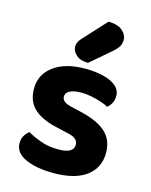

<svg xmlns="http://www.w3.org/2000/svg" viewBox="-114 -810 708 900"><g transform="rotate(15 240.5 -360.0)"><path d="M447.4 -139.7Q447.4 -66.6 392.4 -25.3Q337.4 16 232.4 16Q149.6 16 96.7 -8.2Q43.7 -32.5 43.7 -78.7Q43.7 -99.8 52.9 -115.5Q62 -131.2 75.8 -140.5Q104.3 -123.8 141.5 -110.4Q178.6 -97.1 226.9 -97.1Q300.5 -97.1 300.5 -139Q300.5 -156.6 287.2 -167.1Q273.8 -177.6 244.4 -183.3L201.7 -193.2Q121.7 -209.7 82.3 -245.4Q42.9 -281 42.9 -343.2Q42.9 -413 99.6 -454.2Q156.2 -495.5 251.8 -495.5Q300.4 -495.5 339.5 -486Q378.7 -476.5 401.6 -457.2Q424.6 -437.9 424.6 -409.3Q424.6 -389.4 416.5 -374.1Q408.5 -358.8 396 -349.2Q384.8 -356.5 362.5 -364.1Q340.2 -371.7 313.6 -377Q287.1 -382.4 264 -382.4Q228.3 -382.4 208.2 -372.6Q188 -362.8 188 -343.2Q188 -329.6 199.3 -320.3Q210.6 -311 240.1 -304.6L280.2 -295.2Q369.5 -274.6 408.4 -237.1Q447.4 -199.5 447.4 -139.7ZM199.2 -627.4 299.3 -736.4Q344.1 -736.2 367.1 -716.7Q390.1 -697.2 390.1 -672.6Q390.1 -652 381 -638Q372 -624.1 350.4 -605.8L256.4 -525.1Q218.4 -525.1 198.3 -543.6Q178.2 -562.1 178.2 -583.4Q178.2 -594.7 182.8 -604.6Q187.4 -614.6 199.2 -627.4Z"/></g></svg>

Font: Baloo Paaji 2
Style: Regular
Weight: 400
Designer: Shuchita Grover, Noopur Datye and Ek Type
Foundry: Ek Type
Version: Version 1.700